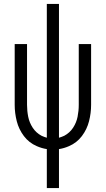

<svg xmlns="http://www.w3.org/2000/svg" viewBox="-20 -755 540 980"><path d="M219 205V6Q193 2 168 -9Q128 -26 102 -60.5Q76 -95 65.5 -136.5Q55 -178 55 -220V-530H118V-220Q118 -189 124 -159Q130 -129 147 -103Q164 -77 192 -62Q205 -56 219 -52V-735H281V-52Q295 -56 308 -62Q336 -77 353 -103Q370 -129 376 -159Q382 -189 382 -220V-530H445V-220Q445 -178 434.5 -136.5Q424 -95 398 -60.5Q372 -26 332 -9Q307 2 281 6V205Z"/></svg>

Font: Iosevka SS01 Light
Style: Regular
Weight: 300
Monospace: yes
Designer: Belleve Invis
Foundry: Belleve Invis
Version: 2.3.3; ttfautohint (v1.8.3)